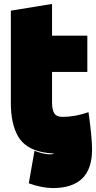

<svg xmlns="http://www.w3.org/2000/svg" viewBox="-20 -737 487 974"><path d="M297 -144Q361 -144 429 -168Q447 -40 447 22Q447 217 248 217Q194 217 126 193L155 28Q202 46 235 46Q243 46 246 45Q255 42 255 42Q220 40 196 35Q107 17 71 -46.5Q35 -110 35 -215V-683L244 -717V-556H423V-372H244V-217Q244 -180 255.5 -162Q267 -144 297 -144Z"/></svg>

Font: Repo
Style: ExtraBlack
Weight: 1000
Designer: Stefan Peev
Foundry: Context Ltd
Version: Version 001.000